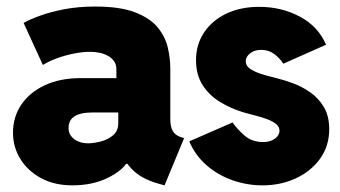

<svg xmlns="http://www.w3.org/2000/svg" viewBox="-20 -556 1034 584"><path d="M200.2 7.8Q146 7.8 105.5 -13.9Q64.9 -35.6 42.2 -72Q19.5 -108.4 19.5 -152.3Q19.5 -200.2 44.9 -237.8Q70.3 -275.4 116.7 -296.9Q163.1 -318.4 225.6 -318.4H360.4V-213.9H261.7Q224.6 -213.9 206.5 -202.1Q188.5 -190.4 188.5 -166Q188.5 -152.3 196.3 -142.1Q204.1 -131.8 217.5 -126Q231 -120.1 248 -120.1Q264.2 -120.1 285.9 -125.5Q307.6 -130.9 323.7 -144.3Q339.8 -157.7 339.8 -181.6V-250L334 -269.5V-345.7Q334 -359.4 327.4 -369.1Q320.8 -378.9 309.6 -385.5Q298.3 -392.1 283.9 -395.3Q269.5 -398.4 253.9 -398.4Q231.9 -398.4 205.8 -393.3Q179.7 -388.2 154.5 -379.2Q129.4 -370.1 110.4 -358.4L51.8 -486.3Q70.8 -497.1 102.5 -508.5Q134.3 -520 176.5 -528.1Q218.8 -536.1 269.5 -536.1Q345.7 -536.1 391.4 -518.3Q437 -500.5 460 -472.2Q482.9 -443.8 490.5 -410.9Q498 -377.9 498 -347.7V-194.3Q498 -170.4 505.4 -157.7Q512.7 -145 528.3 -139.6L540 -135.7L480.5 7.8L460 2Q412.1 -11.7 385.5 -37.4Q358.9 -63 353.5 -87.9L396.5 -57.6H318.4L370.1 -68.4Q355.5 -38.6 308.6 -15.4Q261.7 7.8 200.2 7.8Z M778.3 7.8Q732.4 7.8 688.5 -7.3Q644.5 -22.5 609.6 -52.2Q574.7 -82 555.7 -126L687.5 -183.6Q700.2 -164.6 723.1 -144.3Q746.1 -124 780.3 -124Q795.4 -124 806.6 -128.9Q817.9 -133.8 824 -141.6Q830.1 -149.4 830.1 -158.2Q830.1 -170.4 819.8 -178.7Q809.6 -187 793.5 -193.1Q777.3 -199.2 758.3 -204.1Q739.3 -209 721.7 -213.9Q682.6 -225.6 649.4 -245.8Q616.2 -266.1 596.2 -297.4Q576.2 -328.6 576.2 -373Q576.2 -420.4 600.6 -457Q625 -493.7 668.2 -514.4Q711.4 -535.2 768.6 -535.2Q835.9 -535.2 892.1 -505.4Q948.2 -475.6 971.7 -419.9L841.8 -362.3Q831.5 -378.4 814.7 -391.4Q797.9 -404.3 774.4 -404.3Q753.9 -404.3 740.7 -393.8Q727.5 -383.3 727.5 -370.1Q727.5 -354 744.9 -344Q762.2 -334 785.6 -327.6Q809.1 -321.3 828.1 -316.4Q846.2 -312 871.8 -302.5Q897.5 -293 922.6 -275.9Q947.8 -258.8 964.6 -231.2Q981.4 -203.6 981.4 -163.1Q981.4 -112.3 953.9 -73.7Q926.3 -35.2 880.1 -13.7Q834 7.8 778.3 7.8Z"/></svg>

Font: Reddit Sans Black
Style: Regular
Weight: 900
Version: Version 1.014